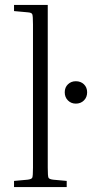

<svg xmlns="http://www.w3.org/2000/svg" viewBox="-20 -760 374 780"><path d="M37 -715V-740H174V-79Q174 -44 177 -38Q180 -32 196 -30L251 -25V0H37V-25L92 -30Q108 -32 111 -38Q114 -44 114 -79V-661Q114 -696 111 -702.5Q108 -709 92 -710ZM288 -339Q269 -339 256 -352Q243 -365 243 -385Q243 -405 256 -417.5Q269 -430 288 -430Q308 -430 321 -417.5Q334 -405 334 -385Q334 -365 321 -352Q308 -339 288 -339Z"/></svg>

Font: Inria Serif Light
Style: Regular
Weight: 300
Designer: Black Foundry Team
Foundry: Black Foundry
Version: Version 1.000; ttfautohint (v1.8.3)